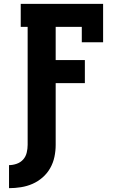

<svg xmlns="http://www.w3.org/2000/svg" viewBox="-20 -755 640 1000"><path d="M27 225V105Q47 105 67 98Q87 91 100.5 76Q114 61 119 40.5Q124 20 124 0V-615H88V-735H517V-535H406V-615H270V-442H422V-322H270V0Q270 31 263.5 62Q257 93 241.5 120.5Q226 148 202 169Q178 190 149.5 202.5Q121 215 89.5 220Q58 225 27 225Z"/></svg>

Font: Iosevka Curly Slab HvEx
Style: Regular
Weight: 900
Width: 7
Monospace: yes
Designer: Belleve Invis
Foundry: Belleve Invis
Version: Version 11.1.0; ttfautohint (v1.8.3)